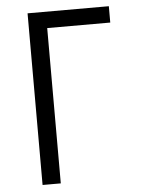

<svg xmlns="http://www.w3.org/2000/svg" viewBox="-53 -777 605 819"><g transform="rotate(-5 250.0 -367.5)"><path d="M96 0V-735H444V-665H174V0Z"/></g></svg>

Font: Iosevka SS18
Style: Regular
Weight: 400
Monospace: yes
Designer: Belleve Invis
Foundry: Belleve Invis
Version: Version 25.1.1; ttfautohint (v1.8.4)